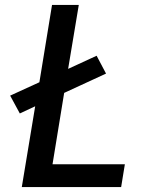

<svg xmlns="http://www.w3.org/2000/svg" viewBox="-20 -755 640 775"><path d="M68 0 122 -326 60 -297 21 -369 139 -423 190 -735H298L255 -477L370 -530L408 -458L239 -380L192 -92H484L469 0Z"/></svg>

Font: Iosevka Curly SmBdExObl
Style: Regular
Weight: 600
Width: 7
Italic angle: -9°
Monospace: yes
Designer: Belleve Invis
Foundry: Belleve Invis
Version: Version 11.1.0; ttfautohint (v1.8.3)